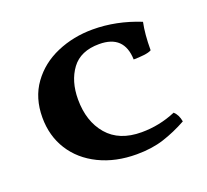

<svg xmlns="http://www.w3.org/2000/svg" viewBox="-95 -622 805 745"><g transform="rotate(-20 307.5 -250.0)"><path d="M539 -354Q529 -348 507.5 -345.5Q486 -343 465 -343Q462 -445 359 -445Q282 -445 245.5 -395.5Q209 -346 209 -271Q209 -180 257.5 -123.5Q306 -67 398 -67Q472 -67 540 -96Q557 -81 562 -52Q513 -25 463.5 -9Q414 7 351 7Q264 7 196.5 -26Q129 -59 92 -117.5Q55 -176 55 -252Q55 -333 96.5 -390.5Q138 -448 206.5 -477.5Q275 -507 355 -507Q452 -507 549 -468Q539 -421 539 -354Z"/></g></svg>

Font: Vollkorn SC
Style: Bold
Weight: 700
Designer: Friedrich Althausen
Foundry: Friedrich Althausen
Version: Version 4.015